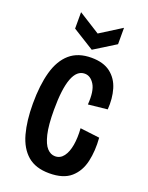

<svg xmlns="http://www.w3.org/2000/svg" viewBox="-165 -971 821 1067"><g transform="rotate(20 245.5 -438.0)"><path d="M263 13Q182 13 134.5 -28Q87 -69 66.5 -144Q46 -219 46 -320Q46 -430 68 -508.5Q90 -587 138.5 -629Q187 -671 266 -671Q337 -671 379 -638.5Q421 -606 437 -551.5Q453 -497 448 -432L335 -420Q341 -501 318 -538Q295 -575 261 -575Q168 -575 168 -328Q168 -237 180.5 -184.5Q193 -132 214 -109.5Q235 -87 261 -87Q292 -87 311.5 -113Q331 -139 338.5 -183Q346 -227 342 -282L457 -268Q463 -192 448.5 -128Q434 -64 390 -25.5Q346 13 263 13ZM124 -889 251 -809 378 -889V-792L251 -713L124 -792Z"/></g></svg>

Font: Bricolage Grotesque 12pt Condensed SemiBold
Style: Regular
Weight: 600
Width: 3
Designer: Mathieu Triay
Foundry: Atelier Triay
Version: Version 1.001; ttfautohint (v1.8.4.7-5d5b);gftools[0.9.33.de